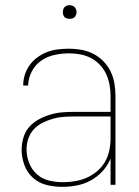

<svg xmlns="http://www.w3.org/2000/svg" viewBox="-20 -717 540 745"><path d="M221 8Q190 8 160 0.5Q130 -7 107.5 -27.5Q85 -48 74.5 -77Q64 -106 64 -136Q64 -160 71 -183.5Q78 -207 93.5 -224.5Q109 -242 130 -253.5Q151 -265 174 -272Q197 -279 220.5 -281Q244 -283 268 -283H409V-345Q409 -366 405 -388Q401 -410 392 -429.5Q383 -449 367.5 -465.5Q352 -482 332.5 -492Q313 -502 291.5 -506Q270 -510 248 -510Q220 -510 192 -504Q164 -498 140.5 -482Q117 -466 103.5 -440Q90 -414 89 -385H70Q70 -407 76.5 -427.5Q83 -448 96 -465.5Q109 -483 126.5 -495.5Q144 -508 164 -515.5Q184 -523 205.5 -525.5Q227 -528 248 -528Q273 -528 297 -523.5Q321 -519 342.5 -508Q364 -497 381.5 -479Q399 -461 409.5 -439Q420 -417 424 -393Q428 -369 428 -345V0H409V-102Q398 -75 378 -53Q358 -31 332.5 -17Q307 -3 278.5 2.5Q250 8 221 8ZM224 -10Q247 -10 271 -14Q295 -18 316.5 -27.5Q338 -37 356.5 -52.5Q375 -68 387 -88.5Q399 -109 404 -132.5Q409 -156 409 -180V-265H268Q247 -265 226 -263.5Q205 -262 184.5 -256Q164 -250 145 -240.5Q126 -231 111.5 -215.5Q97 -200 90 -179.5Q83 -159 83 -138Q83 -111 93 -85Q103 -59 123 -41Q143 -23 170 -16.5Q197 -10 224 -10ZM250 -644Q245 -644 239.5 -645.5Q234 -647 230.5 -650.5Q227 -654 225.5 -659.5Q224 -665 224 -670Q224 -675 225.5 -680.5Q227 -686 230.5 -689.5Q234 -693 239.5 -695Q245 -697 250 -697Q255 -697 260.5 -695Q266 -693 269.5 -689.5Q273 -686 275 -680.5Q277 -675 277 -670Q277 -665 275 -659.5Q273 -654 269.5 -650.5Q266 -647 260.5 -645.5Q255 -644 250 -644Z"/></svg>

Font: Iosevka Curly Thin
Style: Regular
Weight: 100
Monospace: yes
Designer: Belleve Invis
Foundry: Belleve Invis
Version: Version 22.1.2; ttfautohint (v1.8.4)